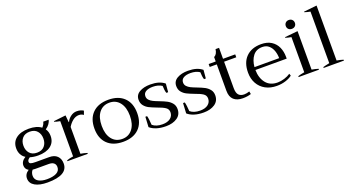

<svg xmlns="http://www.w3.org/2000/svg" viewBox="-53 -1388 4088 2222"><g transform="rotate(-20 1991.5 -277.0)"><path d="M496 10Q496 153 248 153Q150 153 93.5 120.5Q37 88 37 28Q37 -27 90 -60Q69 -71 59 -88.5Q49 -106 49 -126Q49 -180 106 -214Q73 -234 56 -267Q39 -300 39 -342Q39 -420 95.5 -463.5Q152 -507 251 -507Q350 -507 405 -464Q419 -479 428.5 -497Q438 -515 438 -526H506Q501 -502 483.5 -477Q466 -452 436 -432Q463 -396 463 -342Q463 -264 406.5 -221Q350 -178 251 -178Q197 -178 152 -192Q120 -172 120 -149Q120 -130 138 -123.5Q156 -117 195 -117H364Q427 -117 461.5 -83Q496 -49 496 10ZM128 -342Q128 -286 159.5 -249.5Q191 -213 251 -213Q311 -213 342.5 -249.5Q374 -286 374 -342Q374 -398 342.5 -434.5Q311 -471 251 -471Q191 -471 159.5 -434.5Q128 -398 128 -342ZM414 23Q414 -9 393 -26.5Q372 -44 330 -44H165Q154 -44 134 -46Q109 -19 109 22Q109 67 148.5 91Q188 115 255 115Q328 115 371 92.5Q414 70 414 23Z M546 -11Q580 -24 626 -30V-464Q582 -472 557 -482V-489L706 -506L714 -420H718Q734 -456 768 -481.5Q802 -507 842 -507Q891 -507 925 -485L908 -438Q883 -457 852 -457Q811 -457 776 -429.5Q741 -402 716 -360V-30Q760 -23 796 -11V0H546Z M968 -248Q968 -370 1037.5 -438.5Q1107 -507 1232 -507Q1356 -507 1425.5 -438.5Q1495 -370 1495 -248Q1495 -126 1425.5 -58Q1356 10 1232 10Q1107 10 1037.5 -58Q968 -126 968 -248ZM1405 -248Q1405 -352 1358 -411.5Q1311 -471 1232 -471Q1151 -471 1104.5 -411.5Q1058 -352 1058 -248Q1058 -144 1104.5 -84.5Q1151 -25 1232 -25Q1311 -25 1358 -84.5Q1405 -144 1405 -248Z M1562 -50 1569 -175H1590Q1595 -161 1599.5 -125Q1604 -89 1605 -63Q1650 -25 1727 -25Q1789 -25 1824.5 -52.5Q1860 -80 1860 -126Q1860 -164 1828 -185.5Q1796 -207 1730 -230Q1675 -251 1642 -267.5Q1609 -284 1585.5 -313Q1562 -342 1562 -386Q1562 -446 1615 -476.5Q1668 -507 1748 -507Q1861 -507 1923 -455L1914 -352H1892Q1886 -367 1882.5 -393Q1879 -419 1879 -442Q1834 -472 1767 -472Q1714 -472 1682 -453.5Q1650 -435 1650 -397Q1650 -370 1667.5 -351Q1685 -332 1711 -319Q1737 -306 1782 -289Q1837 -268 1870 -250.5Q1903 -233 1926.5 -204Q1950 -175 1950 -132Q1950 -63 1896 -26.5Q1842 10 1759 10Q1693 10 1643 -6Q1593 -22 1562 -50Z M2026 -50 2033 -175H2054Q2059 -161 2063.5 -125Q2068 -89 2069 -63Q2114 -25 2191 -25Q2253 -25 2288.5 -52.5Q2324 -80 2324 -126Q2324 -164 2292 -185.5Q2260 -207 2194 -230Q2139 -251 2106 -267.5Q2073 -284 2049.5 -313Q2026 -342 2026 -386Q2026 -446 2079 -476.5Q2132 -507 2212 -507Q2325 -507 2387 -455L2378 -352H2356Q2350 -367 2346.5 -393Q2343 -419 2343 -442Q2298 -472 2231 -472Q2178 -472 2146 -453.5Q2114 -435 2114 -397Q2114 -370 2131.5 -351Q2149 -332 2175 -319Q2201 -306 2246 -289Q2301 -268 2334 -250.5Q2367 -233 2390.5 -204Q2414 -175 2414 -132Q2414 -63 2360 -26.5Q2306 10 2223 10Q2157 10 2107 -6Q2057 -22 2026 -50Z M2806 -5Q2761 10 2704 10Q2633 10 2593 -26Q2553 -62 2553 -137V-462H2466V-498H2553V-553Q2591 -569 2600 -633H2643V-498H2793V-462H2643V-137Q2643 -77 2666.5 -52Q2690 -27 2734 -27Q2763 -27 2799 -39Z M3336 -248H2951Q2952 -150 3001.5 -87Q3051 -24 3145 -24Q3185 -24 3228.5 -37.5Q3272 -51 3304 -73L3313 -47Q3284 -23 3233.5 -6.5Q3183 10 3123 10Q3044 10 2984.5 -22.5Q2925 -55 2892.5 -113.5Q2860 -172 2860 -248Q2860 -371 2927.5 -439Q2995 -507 3113 -507Q3188 -507 3238 -475Q3288 -443 3312 -389.5Q3336 -336 3336 -271ZM3256 -283Q3256 -328 3242 -371Q3228 -414 3196.5 -442.5Q3165 -471 3115 -471Q3040 -471 2999.5 -418Q2959 -365 2952 -283Z M3455 -605Q3455 -629 3470.5 -644.5Q3486 -660 3511 -660Q3536 -660 3551.5 -644.5Q3567 -629 3567 -605Q3567 -581 3551.5 -566Q3536 -551 3511 -551Q3486 -551 3470.5 -566Q3455 -581 3455 -605ZM3393 -11Q3412 -18 3439 -23.5Q3466 -29 3473 -30V-463Q3433 -470 3403 -480V-488L3563 -504V-30Q3609 -22 3643 -11V0H3393Z M3701 -11Q3723 -18 3781 -30V-665Q3739 -673 3711 -683V-690L3871 -707V-30Q3914 -23 3951 -11V0H3701Z"/></g></svg>

Font: Trirong
Style: Regular
Weight: 400
Designer: Katatrad Team
Foundry: CadsonDemak
Version: Version 1.001